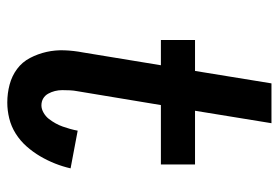

<svg xmlns="http://www.w3.org/2000/svg" viewBox="-142 -634 783 540"><g transform="rotate(90 250.0 -363.5)"><path d="M268 8Q242 8 217.5 1.5Q193 -5 173.5 -19.5Q154 -34 142.5 -56Q131 -78 125.5 -102.5Q120 -127 121 -153Q122 -179 127 -205L163 -424H92V-520H179L214 -735H326L291 -520H442V-424H275L236 -189Q234 -179 233.5 -168Q233 -157 233 -146.5Q233 -136 235.5 -126Q238 -116 243 -107Q248 -98 256.5 -93Q265 -88 276 -88Q286 -88 296.5 -94Q307 -100 314 -109Q321 -118 326.5 -128Q332 -138 335.5 -148Q339 -158 342 -168.5Q345 -179 347 -190L453 -170Q448 -148 439.5 -126.5Q431 -105 419 -84.5Q407 -64 391 -46Q375 -28 355 -15.5Q335 -3 312.5 2.5Q290 8 268 8Z"/></g></svg>

Font: Iosevka Term Curly
Style: Bold Italic
Weight: 700
Italic angle: -9°
Designer: Belleve Invis
Foundry: Belleve Invis
Version: Version 32.3.0